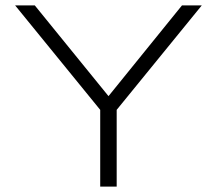

<svg xmlns="http://www.w3.org/2000/svg" viewBox="-20 -691 803 711"><path d="M412.1 -284.2V0H351.1V-284.2L36.1 -670.9H108.9L381.8 -335L653.8 -670.9H727.1Z"/></svg>

Font: Syncopate
Style: Regular
Weight: 400
Width: 7
Version: Version 001.001